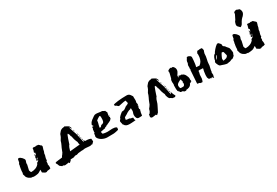

<svg xmlns="http://www.w3.org/2000/svg" viewBox="38 -1224 2962 2052"><g transform="rotate(-30 1519.5 -198.0)"><path d="M239 -205 244 -217 247 -212 245 -208 247 -198H252L260 -222L259 -227L252 -225Q253 -226 253 -228Q253 -230 252 -231Q251 -232 249 -237L256 -255V-263Q256 -268 260 -268L259 -282H262Q264 -282 267 -285L295 -282L304 -286L317 -282L321 -285L324 -283H329L346 -269V-266L357 -260Q358 -257 360 -253Q362 -249 362 -247L363 -244L360 -242L358 -230Q358 -227 355 -222.5Q352 -218 352 -214L348 -193Q348 -190 343 -180Q338 -170 338 -166V-153Q338 -149 332 -133.5Q326 -118 326 -99V-91Q326 -89 325 -89L324 -90Q322 -91 322 -91V-90L317 -83V-61L313 -51L317 -30V-16Q317 -9 316 -3.5Q315 2 313 2H308Q298 7 287.5 6Q277 5 263 14H258Q247 14 241 9L216 -7V-41Q200 -31 188 -23Q176 -15 151 -13L129 -11L121 -12L116 -9L114 -14Q112 -14 107.5 -14.5Q103 -15 100 -15H97Q91 -15 81 -19.5Q71 -24 61.5 -31.5Q52 -39 45 -49Q38 -59 37 -70L30 -91L35 -105L36 -130Q36 -133 37 -138Q38 -143 39 -146Q39 -147 38.5 -148.5Q38 -150 38 -151L42 -164V-166V-173Q42 -177 43 -178L46 -184Q47 -187 47.5 -193.5Q48 -200 48 -202L51 -210L60 -225V-231Q62 -239 64 -251.5Q66 -264 77 -264Q85 -264 94.5 -258Q104 -252 112 -243.5Q120 -235 125.5 -226Q131 -217 131 -211Q131 -201 126 -191Q121 -181 121 -166L122 -160L107 -95L111 -83Q113 -78 115 -73Q117 -68 123 -68Q152 -68 176.5 -78Q201 -88 217 -108L220 -112Q220 -114 220 -116.5Q220 -119 221 -121Q222 -124 223 -126L225 -122L246 -137Q245 -139 245.5 -140.5Q246 -142 243 -144Q240 -141 238 -141Q239 -141 229 -143Q229 -153 234 -158.5Q239 -164 240 -169H239Q236 -169 233 -175Q231 -175 230 -174Q229 -173 228 -173Q230 -176 235.5 -182.5Q241 -189 241 -192ZM244 -150Q246 -149 246 -149Q249 -149 250.5 -154Q252 -159 257 -170Q253 -170 248.5 -162.5Q244 -155 244 -150ZM240 -180H237L236 -179Q236 -179 240 -175ZM248 -184 250 -190 247 -186Z M590 -52 596 -70Q601 -91 612 -111Q614 -115 617 -116Q619 -117 620 -121Q622 -125 627 -143Q632 -160 639 -179Q645 -198 652 -213Q658 -228 663 -228L673 -210Q675 -206 675 -200Q675 -193 677 -190L682 -183Q686 -162 691 -143Q697 -123 701 -115L707 -103Q709 -101 709 -90Q709 -78 711 -75L715 -64L706 -63ZM853 -56Q851 -56 847 -58Q835 -64 816 -66Q800 -68 782 -68L779 -76Q779 -78 778 -79L776 -85L769 -78L768 -68L764 -67Q759 -86 757 -102Q754 -119 749 -139L741 -175L737 -188L732 -202L722 -232L717 -247L713 -261Q708 -274 705 -282L713 -273Q713 -271 719 -264Q724 -257 725 -255L729 -256Q725 -264 723 -274H722Q719 -281 717 -285L710 -291Q706 -294 697 -299Q689 -303 674 -311L670 -314L664 -311L639 -307L620 -298L619 -297L618 -296Q616 -294 614 -292L605 -282L596 -271Q591 -266 591 -265Q591 -262 587 -253Q584 -243 579 -233L567 -213Q562 -203 559 -200Q556 -189 552 -177L542 -154Q537 -142 530 -129L511 -81Q506 -75 503 -70Q501 -64 490 -53Q485 -47 482 -38L475 -37L451 -34Q439 -32 432 -32L404 -28Q403 -28 398 -25Q393 -23 393 -20L394 -19L397 -9Q399 -9 401 -5Q403 1 406 7Q409 15 412 23Q418 28 424 33Q430 39 439 44H440L441 43Q441 43 443 42Q447 42 453 42Q455 44 457 46Q465 50 473 50Q484 50 497 47Q509 45 516 44Q519 44 520 49Q522 55 525 55L547 35L552 25Q558 24 567 25Q580 25 588 24Q597 23 601 20Q606 16 614 15H623Q628 16 632 16Q640 15 647 12Q654 8 662 8L711 3V6Q718 5 723 3Q729 2 736 1Q741 1 751 1Q762 2 774 3Q786 4 797 5Q808 5 816 4L818 2Q823 0 823 0L827 1Q829 3 830 3Q835 1 842 -7Q849 -15 856 -21ZM739 -213H741Q744 -215 744 -217Q744 -218 743 -218Q737 -218 737 -214Q737 -213 739 -213ZM741 -227 733 -234 730 -228 736 -226ZM747 -197 745 -191 749 -193ZM763 -106 767 -108 764 -114ZM768 -91 773 -93 768 -105 764 -95ZM763 -116 766 -122 764 -126 758 -130ZM763 -140 760 -148H756L755 -138ZM750 -164 754 -156 755 -161V-175L749 -178Z M997 -112Q1003 -112 1006.5 -115Q1010 -118 1012 -121Q1014 -124 1016.5 -127Q1019 -130 1023 -130Q1036 -130 1047.5 -140.5Q1059 -151 1059 -190V-209Q1059 -214 1055 -218Q1051 -222 1049 -222Q1048 -221 1042 -218Q1036 -215 1029 -210.5Q1022 -206 1015 -201Q1008 -196 1004 -191V-181Q1002 -165 996 -146Q990 -127 990 -110H996ZM1140 -141 1127 -126 1121 -122Q1110 -117 1100 -111.5Q1090 -106 1080 -103L1076 -99H1071Q1065 -99 1063.5 -95Q1062 -91 1056 -90Q1045 -88 1042 -86Q1039 -84 1039 -83Q1040 -81 1040 -81Q1040 -80 1036.5 -79Q1033 -78 1029 -77.5Q1025 -77 1022 -76.5Q1019 -76 1020 -76H1015Q1012 -73 999 -72Q986 -71 978 -66L984 -42Q989 -40 997.5 -38Q1006 -36 1015 -35Q1024 -34 1032 -33.5Q1040 -33 1044 -33Q1058 -33 1071.5 -34.5Q1085 -36 1100 -36Q1114 -36 1127 -33.5Q1140 -31 1152 -23V-16Q1152 -11 1151.5 -4.5Q1151 2 1148 4L1144 6Q1143 7 1136 8.5Q1129 10 1120 12Q1111 14 1101.5 15.5Q1092 17 1087 17Q1067 17 1047.5 17.5Q1028 18 1008 18Q993 18 975.5 13Q958 8 942.5 -1Q927 -10 915.5 -23Q904 -36 901 -52L904 -59Q904 -61 905 -67Q906 -73 907 -81V-90H914L915 -91Q915 -97 916 -98Q916 -99 914.5 -100.5Q913 -102 913 -104Q913 -105 916 -107L917 -120Q917 -124 917.5 -129Q918 -134 922 -142L925 -144Q925 -148 921 -152Q924 -153 925 -158Q926 -163 928 -163Q929 -163 929 -162.5Q929 -162 930 -162L934 -159Q935 -160 935 -160H938Q941 -160 941 -162Q941 -167 936.5 -170.5Q932 -174 932 -179Q932 -181 933 -182Q933 -184 932 -185Q931 -186 931 -187L934 -188Q940 -203 947.5 -211Q955 -219 964 -227L969 -230Q983 -239 996.5 -250Q1010 -261 1027 -261Q1044 -261 1063.5 -257.5Q1083 -254 1101 -254Q1125 -242 1128.5 -239.5Q1132 -237 1134 -237L1133 -227L1141 -221L1144 -215L1137 -206L1143 -198L1137 -189Q1135 -187 1135 -184Q1135 -181 1135 -179L1136 -178L1137 -173L1135 -162L1142 -159V-153L1138 -150L1140 -147ZM1142 -182H1144Q1146 -182 1146 -179Q1146 -175 1142 -175Q1140 -175 1140 -179Q1140 -182 1142 -182ZM1146 -168Q1146 -164 1144 -164Q1142 -164 1142 -168Q1142 -170 1143 -170Q1144 -170 1146 -168Z M1337 -32Q1355 -27 1355 -25L1354 -16Q1354 -5 1358 3Q1360 7 1362 8Q1362 10 1353.5 10.5Q1345 11 1333.5 12Q1322 13 1310.5 13.5Q1299 14 1292 14H1285Q1263 14 1248 7Q1233 0 1224 -17L1220 -19L1218 -32Q1216 -40 1214 -47Q1212 -54 1212 -62Q1213 -68 1217 -72.5Q1221 -77 1224.5 -80.5Q1228 -84 1230 -86Q1232 -88 1229 -88Q1229 -93 1235 -101Q1241 -109 1250 -117Q1259 -125 1268.5 -132.5Q1278 -140 1284 -144L1292 -142Q1294 -142 1302.5 -144.5Q1311 -147 1316 -149L1330 -159Q1337 -160 1337 -166L1376 -184Q1377 -186 1379.5 -188.5Q1382 -191 1382 -192L1374 -224Q1374 -226 1371 -226Q1370 -226 1370 -225.5Q1370 -225 1369 -225H1367Q1362 -225 1349.5 -223Q1337 -221 1324 -218Q1311 -215 1300.5 -213Q1290 -211 1290 -211Q1289 -210 1287 -210Q1281 -210 1274.5 -216Q1268 -222 1263 -227L1253 -231L1248 -235Q1248 -237 1247 -238.5Q1246 -240 1245 -242L1243 -246Q1243 -251 1259.5 -255Q1276 -259 1301 -262Q1326 -265 1354.5 -266.5Q1383 -268 1407 -268H1410Q1424 -268 1433 -263.5Q1442 -259 1448 -252.5Q1454 -246 1458 -238.5Q1462 -231 1467 -225V-208Q1467 -197 1467.5 -190.5Q1468 -184 1468 -178Q1468 -172 1467 -165.5Q1466 -159 1463 -148Q1463 -143 1465 -139.5Q1467 -136 1467 -132V-131L1468 -124L1460 -115L1466 -108L1459 -99Q1459 -97 1457.5 -94Q1456 -91 1456 -89L1457 -88L1455 -72L1463 -70L1462 -64L1456 -61L1458 -57L1457 -50Q1452 -41 1450 -24Q1448 -7 1447 1Q1446 3 1439.5 3.5Q1433 4 1425.5 4.5Q1418 5 1411.5 5Q1405 5 1405 5Q1396 5 1389.5 0Q1383 -5 1379.5 -12.5Q1376 -20 1374.5 -28.5Q1373 -37 1373 -44Q1373 -61 1378.5 -71.5Q1384 -82 1384 -101Q1382 -109 1383.5 -117.5Q1385 -126 1376 -126Q1374 -124 1371.5 -121.5Q1369 -119 1367 -118Q1366 -119 1362 -119Q1360 -119 1353 -116Q1346 -113 1338 -109Q1330 -105 1323.5 -101Q1317 -97 1316 -95Q1305 -88 1294.5 -83Q1284 -78 1277 -71L1275 -56Q1275 -55 1274 -51.5Q1273 -48 1273 -45L1274 -44L1278 -47L1281 -42Q1288 -41 1295 -41.5Q1302 -42 1305 -40Q1306 -40 1306.5 -40.5Q1307 -41 1308 -41Q1313 -41 1320.5 -36Q1328 -31 1334 -31Q1336 -31 1337 -32Z M1785 -251Q1782 -258 1780 -262Q1777 -265 1773 -268Q1768 -271 1760 -276Q1752 -280 1737 -288L1733 -291L1727 -288L1702 -284L1683 -275Q1682 -274 1677 -269L1668 -259L1659 -248Q1654 -243 1654 -242Q1654 -239 1650 -230Q1647 -220 1642 -210L1630 -190Q1625 -180 1622 -177Q1619 -166 1615 -154Q1610 -142 1605 -131Q1600 -119 1593 -106L1574 -58Q1569 -52 1566 -47Q1564 -41 1553 -30Q1546 -22 1544 -10Q1542 2 1536 10L1525 25L1515 30Q1516 32 1516 35Q1516 40 1515 44Q1513 48 1513 53Q1513 65 1520 69Q1528 73 1536 73Q1547 73 1560 70Q1572 68 1579 67Q1582 67 1583 72Q1585 78 1588 78L1610 58Q1618 40 1626 27Q1633 12 1642 -5Q1653 -25 1659 -47Q1664 -68 1675 -88Q1677 -92 1680 -93Q1682 -94 1683 -98Q1685 -102 1690 -120Q1695 -137 1702 -156Q1708 -175 1715 -190Q1721 -205 1726 -205L1736 -187Q1738 -183 1738 -177Q1738 -170 1740 -167L1745 -160Q1749 -139 1754 -120Q1760 -100 1764 -92L1770 -80Q1772 -78 1772 -67Q1772 -55 1774 -52L1781 -32Q1786 -22 1789 -18Q1792 -12 1804 -9L1824 4H1831Q1832 4 1840 5Q1847 6 1852 6L1863 -6L1853 -25Q1850 -32 1848 -36Q1846 -39 1842 -53Q1842 -55 1841 -56L1839 -62L1832 -55L1831 -44L1827 -42Q1822 -62 1820 -79Q1817 -96 1812 -116L1804 -152L1800 -165L1795 -179L1785 -209L1780 -224L1776 -238Q1771 -251 1768 -259L1776 -250Q1776 -248 1782 -241Q1787 -234 1788 -232L1792 -233Q1788 -241 1786 -251ZM1818 -152 1812 -155 1813 -141 1817 -133 1818 -138ZM1831 -82 1827 -72 1831 -68 1836 -70ZM1826 -117 1823 -125H1819L1818 -115ZM1804 -204 1796 -211 1793 -205 1799 -203ZM1827 -103 1821 -107 1826 -93 1829 -99ZM1804 -190Q1807 -192 1807 -194Q1807 -195 1806 -195Q1800 -195 1800 -191Q1800 -190 1802 -190ZM1826 -83 1830 -85 1827 -91ZM1812 -170 1810 -174 1808 -168Z M2000 -89Q2002 -84 2003 -80Q2003 -77 2003 -72Q2003 -65 1997 -55Q1991 -46 1983 -46H1956Q1950 -46 1947 -50Q1944 -54 1943 -60Q1941 -66 1941 -72V-81Q1941 -90 1948 -98L1952 -102L1954 -104Q1959 -109 1965 -112Q1975 -119 1985 -123Q1995 -127 2000 -127V-120H1998L2005 -99L2004 -94Q2004 -91 2000 -89ZM2084 -72Q2084 -77 2084 -80Q2085 -82 2085 -87Q2085 -96 2081 -109Q2077 -122 2070 -134Q2064 -146 2054 -154Q2045 -163 2033 -163V-168H2020L2015 -165L2011 -170H2008Q2000 -170 1997 -164Q1995 -158 1987 -158Q1985 -160 1985 -163V-165Q1995 -165 2003 -173H1998L1992 -172Q1989 -171 1985 -171L1984 -173Q1985 -174 1987 -176L1986 -177L1992 -188L2002 -203Q2007 -211 2011 -220Q2014 -230 2014 -242Q2014 -248 2012 -255Q2009 -262 2005 -269Q2001 -276 1996 -280Q1990 -285 1983 -285L1973 -282Q1971 -283 1971 -288H1963Q1953 -288 1943 -282Q1933 -277 1927 -270Q1929 -268 1929 -262V-247L1914 -186Q1906 -176 1905 -164Q1904 -152 1904 -143Q1904 -137 1906 -131L1905 -125L1906 -122V-118L1905 -114L1903 -106V-58L1906 -45L1905 -43Q1905 -41 1906 -37Q1907 -34 1909 -33L1913 -36Q1913 -29 1913 -27Q1914 -26 1915 -26H1917Q1920 -26 1922 -23V-17Q1925 -11 1934 -9Q1943 -7 1949 -7H1956Q1956 -3 1964 2Q1973 6 1972 6H1986Q1992 6 1994 4L1996 3H1992V0Q2009 0 2029 -7Q2049 -15 2058 -32V-33Q2058 -36 2060 -38L2062 -40Q2067 -44 2073 -45Q2078 -47 2081 -53L2085 -51Q2087 -51 2087 -58Q2087 -60 2086 -63Q2084 -67 2084 -72Z M2294 19H2298L2301 22L2304 25L2307 31L2313 35L2317 36Q2318 28 2318 23Q2317 19 2318 17L2320 14Q2321 11 2322 9L2323 6Q2323 2 2322 -10Q2321 -22 2321 -26L2325 -33Q2325 -48 2332 -74Q2340 -100 2340 -128Q2340 -135 2342 -147Q2345 -159 2348 -174Q2351 -189 2354 -206Q2356 -222 2356 -238L2358 -246L2360 -252Q2361 -255 2361 -257L2366 -268Q2367 -272 2367 -273V-278Q2367 -280 2366 -284L2364 -293Q2362 -297 2360 -301L2356 -305H2327L2322 -303H2307L2302 -301Q2299 -297 2299 -296L2298 -292L2290 -282Q2290 -277 2291 -273Q2292 -269 2292 -265V-262Q2292 -231 2284 -207Q2276 -183 2262 -169L2258 -165L2246 -154L2207 -157Q2207 -166 2211 -176Q2214 -185 2214 -195L2216 -212Q2217 -227 2219 -240Q2221 -253 2221 -275Q2221 -278 2217 -283Q2213 -288 2210 -291L2207 -293Q2204 -295 2201 -295Q2199 -296 2195 -298L2191 -301H2177Q2173 -301 2173 -301L2169 -292Q2162 -283 2156 -271Q2150 -260 2150 -239L2146 -231Q2139 -219 2141 -205Q2142 -191 2139 -174L2143 -170L2138 -162L2127 0L2131 3L2152 6L2161 13H2165Q2169 13 2173 14Q2176 15 2180 15H2184Q2185 14 2187 12Q2189 9 2192 1Q2195 -8 2198 -23Q2200 -39 2200 -66Q2200 -69 2203 -79Q2206 -89 2206 -91L2208 -111L2214 -112Q2222 -114 2223 -114Q2230 -112 2241 -112Q2252 -112 2261 -112L2263 -107Q2264 -100 2264 -99L2260 -96L2259 -88Q2259 -85 2256 -73Q2254 -61 2254 -58Q2251 -43 2251 -34V-7Q2251 -5 2252 -1Q2254 3 2254 4L2257 9Q2260 13 2260 17L2264 20L2283 22L2286 26L2294 27Z M2410 -107Q2410 -109 2411 -110.5Q2412 -112 2413 -114L2416 -117Q2416 -131 2425.5 -152Q2435 -173 2447 -181L2455 -185Q2457 -186 2457 -189.5Q2457 -193 2458 -195L2462 -200Q2470 -211 2480 -222.5Q2490 -234 2499.5 -243Q2509 -252 2517 -257.5Q2525 -263 2531 -263Q2533 -263 2534.5 -262Q2536 -261 2543 -259L2554 -245Q2558 -244 2561 -237L2564 -230V-214L2567 -210Q2569 -208 2570 -206.5Q2571 -205 2573 -204L2585 -196Q2586 -192 2591 -186Q2596 -180 2601 -174L2615 -158Q2617 -155 2619 -147Q2621 -139 2622.5 -130Q2624 -121 2625 -113.5Q2626 -106 2626 -103V-95L2617 -74L2616 -66L2606 -55L2591 -43Q2586 -40 2578 -40Q2570 -40 2564 -35L2556 -32Q2550 -28 2546 -28Q2545 -28 2544.5 -28.5Q2544 -29 2543 -29L2531 -27Q2527 -24 2514 -24Q2507 -24 2503 -25L2480 -31L2457 -39Q2443 -43 2435.5 -46Q2428 -49 2419 -66Q2417 -71 2415 -76Q2413 -81 2411 -84L2407 -100ZM2492 -73 2497 -72Q2505 -74 2516 -75.5Q2527 -77 2532 -80L2542 -87L2550 -96L2553 -105L2541 -151L2524 -158L2521 -156Q2519 -155 2515 -148.5Q2511 -142 2506.5 -133Q2502 -124 2497.5 -114Q2493 -104 2491 -97ZM2455 -161Q2450 -156 2443 -143Q2436 -130 2436 -120Q2436 -116 2437 -114L2439 -119L2455 -148Q2459 -154 2460 -157Z M2885 -205 2890 -217 2893 -212 2891 -208 2893 -198H2898L2906 -222L2905 -227L2898 -225Q2899 -226 2899 -228Q2899 -230 2898 -231Q2897 -232 2895 -237L2902 -255V-263Q2902 -268 2906 -268L2905 -282H2908Q2910 -282 2913 -285L2941 -282L2950 -286L2963 -282L2967 -285L2970 -283H2975L2992 -269V-266L3003 -260Q3004 -257 3006 -253Q3008 -249 3008 -247L3009 -244L3006 -242L3004 -230Q3004 -227 3001 -222.5Q2998 -218 2998 -214L2994 -193Q2994 -190 2989 -180Q2984 -170 2984 -166V-153Q2984 -149 2978 -133.5Q2972 -118 2972 -99V-91Q2972 -89 2971 -89L2970 -90Q2968 -91 2968 -91V-90L2963 -83V-61L2959 -51L2963 -30V-16Q2963 -9 2962 -3.5Q2961 2 2959 2H2954Q2944 7 2933.5 6Q2923 5 2909 14H2904Q2893 14 2887 9L2862 -7V-41Q2846 -31 2834 -23Q2822 -15 2797 -13L2775 -11L2767 -12L2762 -9L2760 -14Q2758 -14 2753.5 -14.5Q2749 -15 2746 -15H2743Q2737 -15 2727 -19.5Q2717 -24 2707.5 -31.5Q2698 -39 2691 -49Q2684 -59 2683 -70L2676 -91L2681 -105L2682 -130Q2682 -133 2683 -138Q2684 -143 2685 -146Q2685 -147 2684.5 -148.5Q2684 -150 2684 -151L2688 -164V-166V-173Q2688 -177 2689 -178L2692 -184Q2693 -187 2693.5 -193.5Q2694 -200 2694 -202L2697 -210L2706 -225V-231Q2708 -239 2710 -251.5Q2712 -264 2723 -264Q2731 -264 2740.5 -258Q2750 -252 2758 -243.5Q2766 -235 2771.5 -226Q2777 -217 2777 -211Q2777 -201 2772 -191Q2767 -181 2767 -166L2768 -160L2753 -95L2757 -83Q2759 -78 2761 -73Q2763 -68 2769 -68Q2798 -68 2822.5 -78Q2847 -88 2863 -108L2866 -112Q2866 -114 2866 -116.5Q2866 -119 2867 -121Q2868 -124 2869 -126L2871 -122L2892 -137Q2891 -139 2891.5 -140.5Q2892 -142 2889 -144Q2886 -141 2884 -141Q2885 -141 2875 -143Q2875 -153 2880 -158.5Q2885 -164 2886 -169H2885Q2882 -169 2879 -175Q2877 -175 2876 -174Q2875 -173 2874 -173Q2876 -176 2881.5 -182.5Q2887 -189 2887 -192ZM2890 -150Q2892 -149 2892 -149Q2895 -149 2896.5 -154Q2898 -159 2903 -170Q2899 -170 2894.5 -162.5Q2890 -155 2890 -150ZM2886 -180H2883L2882 -179Q2882 -179 2886 -175ZM2894 -184 2896 -190 2893 -186ZM2808 -313Q2819 -301 2831 -290Q2853 -299 2862 -319Q2872 -339 2885 -356Q2890 -363 2897 -369L2910 -381Q2916 -388 2922 -397Q2927 -405 2930 -417Q2931 -423 2930 -430Q2929 -438 2927 -445Q2924 -453 2920 -459Q2915 -464 2908 -466L2898 -465Q2896 -466 2897 -471L2890 -473Q2880 -475 2869 -472Q2858 -468 2851 -463Q2852 -461 2851 -455L2849 -447L2848 -440L2820 -384Q2810 -375 2807 -364Q2803 -352 2801 -344Q2797 -325 2808 -313Z"/></g></svg>

Font: East Sea Dokdo Cyrillic
Style: Regular
Weight: 400
Version: Version 1.00 July 4, 2018, initial release